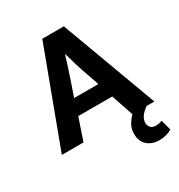

<svg xmlns="http://www.w3.org/2000/svg" viewBox="-194 -760 1023 1096"><g transform="rotate(-30 317.5 -212.0)"><path d="M247 -630H389L622 0H571Q545 18 530.5 38Q516 58 516 80Q516 100 528 112Q540 124 561 124Q574 124 584 121.5Q594 119 603 116L621 184Q586 206 536 206Q490 206 459.5 179Q429 152 429 105Q429 67 444.5 42Q460 17 477 0L428 -145H204L155 0H12ZM235 -246H395L366 -330Q352 -369 340 -408.5Q328 -448 317 -488H315Q304 -450 291 -410.5Q278 -371 264 -330Z"/></g></svg>

Font: Mukta Malar
Style: Bold
Weight: 700
Designer: Aadarsh Rajan, Girish Dalvi, Yashodeep Gholap
Foundry: Ek Type
Version: Version 2.538;PS 1.000;hotconv 16.6.51;makeotf.lib2.5.65220;